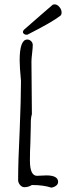

<svg xmlns="http://www.w3.org/2000/svg" viewBox="-20 -843 308 879"><path d="M126 4Q110 14 92 14Q80 14 71.5 3.5Q63 -7 63 -19Q63 -103 70 -243Q76 -392 76 -466V-473Q70 -536 70 -567Q70 -662 105 -662Q115 -662 122.5 -654.5Q130 -647 130 -637Q130 -625 127 -599Q124 -574 124 -561Q124 -494 125 -440Q126 -387 126 -320Q121 -305 121 -278V-266L119 -187Q117 -152 117 -107Q117 -38 150 -38Q152 -38 156.5 -38.5Q161 -39 169 -39Q178 -40 192 -40Q246 -40 246 -10Q246 0 237 7Q228 14 215 16Q179 4 126 4ZM85 -697Q85 -702 90 -707L106 -721Q111 -726 162 -770L221 -821Q225 -823 230 -823Q242 -823 252 -811Q262 -799 262 -786Q262 -774 255 -770Q219 -742 109 -686Q107 -684 101 -684Q95 -684 90 -687.5Q85 -691 85 -697Z"/></svg>

Font: Amatic SC
Style: Bold
Weight: 700
Designer: Multiple Designers
Foundry: Vernon Adams
Version: Version 2.505